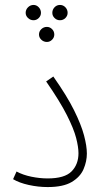

<svg xmlns="http://www.w3.org/2000/svg" viewBox="-20 -753 422 778"><path d="M33 -27 47 -58Q73 -44 107 -37Q141 -30 173 -30Q242 -30 270 -58.5Q298 -87 298 -132Q298 -157 288.5 -194Q279 -231 251 -286.5Q223 -342 167 -423L196 -443Q251 -365 280 -306.5Q309 -248 320.5 -204.5Q332 -161 332 -131Q332 -99 318.5 -67.5Q305 -36 270.5 -15.5Q236 5 173 5Q135 5 96.5 -3.5Q58 -12 33 -27ZM116 -671Q103 -671 93.5 -680Q84 -689 84 -701Q84 -714 93.5 -723.5Q103 -733 116 -733Q128 -733 137 -723.5Q146 -714 146 -701Q146 -689 137 -680Q128 -671 116 -671ZM223 -671Q210 -671 201 -680Q192 -689 192 -701Q192 -714 201 -723.5Q210 -733 223 -733Q236 -733 245 -723.5Q254 -714 254 -701Q254 -689 245 -680Q236 -671 223 -671ZM170 -583Q157 -583 147.5 -592Q138 -601 138 -613Q138 -626 147.5 -635Q157 -644 170 -644Q182 -644 191 -635Q200 -626 200 -613Q200 -601 191 -592Q182 -583 170 -583Z"/></svg>

Font: Noto Sans Arabic UI SmCn XLt
Style: Regular
Weight: 200
Width: 4
Designer: Monotype Design Team, Nadine Chahine and Nizar Qandah
Foundry: Monotype Imaging Inc.
Version: Version 2.010; ttfautohint (v1.8.4.7-5d5b)